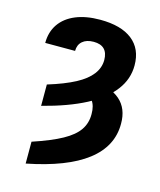

<svg xmlns="http://www.w3.org/2000/svg" viewBox="-114 -635 772 929"><g transform="rotate(15 271.5 -170.0)"><path d="M103.5 -76.2V-183.1Q186.5 -208.5 239.7 -236.8Q341.3 -291 341.3 -369.1Q340.8 -441.4 269.5 -441.4Q233.9 -441.4 213.6 -423.8Q193.4 -406.2 193.4 -375.5H43.9Q43.9 -430.2 71.3 -470.2Q99.1 -510.3 150.4 -531.5Q201.7 -552.7 272.5 -552.7Q377.9 -552.7 433.8 -508.5Q489.7 -464.4 489.7 -381.8Q489.7 -313 446.8 -256.8Q361.3 -142.6 103.5 -76.2ZM282.2 -194.3 313 -256.3Q403.8 -252.4 451.9 -210.4Q500 -168.5 499.5 -92.3Q500 21 400.6 97.4Q301.3 173.8 103.5 212.9V103.5Q196.8 72.3 249.5 43Q302.7 13.7 326.4 -21Q350.1 -55.7 349.6 -100.6Q350.1 -142.1 331.3 -167.5Q312.5 -192.9 282.2 -194.3Z"/></g></svg>

Font: Inter Tight Stencil
Style: Bold
Weight: 700
Designer: Rasmus Andersson
Foundry: rsms
Version: Version 3.004;Glyphs 3.1.2 (3151)